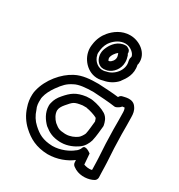

<svg xmlns="http://www.w3.org/2000/svg" viewBox="-179 -850 936 1004"><g transform="rotate(30 288.5 -348.5)"><path d="M26 -205C25 -182 28 -157 37 -132C48 -96 69 -64 96 -39C136 -2 181 23 251 25C308 25 360 4 395 -23C395 -20 396 -14 396 -9C396 -2 400 6 407 11L421 20C421 20 422 21 423 21C457 39 504 35 533 18C540 14 545 5 545 -4L544 -30C544 -44 543 -57 543 -67L542 -94C538 -148 536 -204 535 -259C535 -298 535 -325 534 -362C534 -381 531 -401 519 -417C496 -453 449 -434 440 -433C433 -432 425 -427 421 -418C384 -423 331 -425 300 -427H299C250 -427 203 -424 163 -403C104 -373 47 -305 30 -233C28 -224 26 -216 26 -205ZM76 -203V-204C76 -210 76 -214 78 -221C83 -243 95 -267 112 -291C138 -327 153 -343 185 -359C210 -373 252 -377 298 -377C334 -375 396 -371 428 -366C433 -365 439 -367 443 -369C450 -373 458 -377 464 -385V-386C470 -387 476 -388 478 -388C480 -386 484 -375 484 -362C485 -325 485 -300 485 -259C486 -202 488 -146 492 -92L493 -67C493 -53 494 -43 494 -30V-20C475 -15 457 -20 445 -24C443 -50 442 -62 440 -88C440 -88 399 -121 391 -93C389 -86 380 -74 373 -69C372 -69 371 -68 371 -68C347 -47 299 -25 251 -25C193 -27 164 -44 130 -75C109 -94 94 -118 85 -147C76 -164 75 -185 76 -203ZM130 -199C130 -156 154 -123 176 -101C205 -78 229 -65 274 -63H282C321 -63 357 -81 377 -95C400 -111 412 -133 419 -156V-157C426 -186 428 -220 431 -246C431 -249 431 -252 430 -255C427 -268 422 -293 398 -309C376 -323 343 -333 318 -337C304 -340 291 -338 281 -338H278C219 -330 195 -310 163 -273C147 -255 137 -236 133 -218C131 -211 130 -207 130 -199ZM167 -589C165 -577 164 -560 168 -544C180 -486 240 -432 311 -454C341 -459 370 -474 391 -498C391 -498 392 -499 392 -500C411 -525 437 -562 425 -615C426 -617 427 -621 427 -623C435 -687 373 -730 316 -730C264 -730 226 -700 203 -673C186 -653 171 -624 167 -589ZM180 -199C180 -201 181 -202 181 -203V-206C183 -215 189 -227 201 -241C231 -276 234 -281 283 -288H307C308 -288 308 -287 309 -287C326 -285 360 -274 372 -267C375 -265 377 -262 381 -247C378 -222 376 -190 371 -169C367 -158 355 -141 348 -136C332 -124 307 -113 282 -113H276C240 -115 234 -119 209 -139C194 -154 180 -176 180 -199ZM216 -557C215 -560 215 -570 217 -582V-583C219 -605 230 -629 241 -641C258 -661 284 -680 316 -680C347 -680 376 -654 377 -635C372 -622 374 -615 374 -615C374 -613 375 -610 375 -608C389 -559 345 -510 301 -503C300 -503 298 -502 297 -502C294 -501 292 -500 289 -500C256 -494 223 -521 217 -555C217 -556 216 -556 216 -557ZM228 -571C228 -550 236 -525 260 -512C277 -504 290 -508 300 -510H302C336 -520 363 -554 363 -593V-598C363 -610 360 -619 358 -626C358 -631 354 -636 352 -640C353 -653 347 -662 339 -666C334 -669 329 -672 322 -672C276 -672 249 -634 238 -610C232 -597 228 -585 228 -571ZM278 -571C278 -587 294 -610 307 -618C309 -613 313 -602 313 -598V-593C313 -578 300 -562 288 -558C286 -558 285 -557 283 -557C281 -560 278 -568 278 -571Z"/></g></svg>

Font: Hussar Pisanka
Style: Out
Weight: 400
Designer: Robert Jablonski
Foundry: Cannot Into Space Fonts
Version: Version 1.070